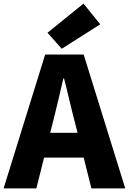

<svg xmlns="http://www.w3.org/2000/svg" viewBox="-28 -1047 716 1067"><path d="M529 -912 436 -1027 236 -865 315 -776ZM251 -309 267 -372C286 -446 306 -533 324 -611H328C348 -535 367 -446 387 -372L403 -309ZM480 0H668L437 -744H223L-8 0H174L217 -171H437Z"/></svg>

Font: Noto Sans CJK JP Black
Style: Regular
Weight: 900
Designer: Ryoko NISHIZUKA (kana & ideographs); Paul D. Hunt (Latin, Greek & Cyrillic); Wenlong ZHANG (bopomofo); Sandoll Communica
Foundry: Adobe Systems Incorporated
Version: Version 1.004;PS 1.004;hotconv 1.0.82;makeotf.lib2.5.63406